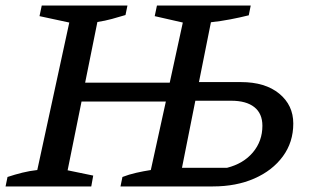

<svg xmlns="http://www.w3.org/2000/svg" viewBox="-36 -670 1109 690"><path d="M-16 0 -9 -34Q18 -43 44.5 -49.5Q71 -56 98 -59L213 -589L106 -612L114 -650H422L415 -616Q392 -609 366.5 -602Q341 -595 314 -591L270 -373H574L621 -589L520 -612L528 -650H865L858 -615Q826 -607 792 -600.5Q758 -594 722 -590L679 -375H830Q917 -375 967.5 -333.5Q1018 -292 1018 -226Q1018 -159 980.5 -108Q943 -57 878 -28.5Q813 0 729 0H397L404 -34Q427 -43 453.5 -49Q480 -55 506 -59L560 -305H257L207 -58L299 -39L292 0ZM618 -67H780Q839 -82 873 -122.5Q907 -163 907 -218Q907 -262 878 -285Q849 -308 795 -308H666Z"/></svg>

Font: Piazzolla SC Medium
Style: Italic
Weight: 500
Italic angle: -11.3°
Designer: Juan Pablo del Peral
Foundry: Huerta Tipografica
Version: Version 1.330